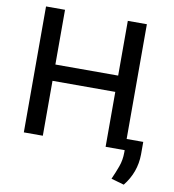

<svg xmlns="http://www.w3.org/2000/svg" viewBox="-97 -812 988 1092"><g transform="rotate(10 397.0 -266.0)"><path d="M662.3 0H552.2V-317.1H189.6V0H79.9V-727.3H189.6V-411.2H552.2V-727.3H662.3ZM691.1 194.2 616.8 172.9Q634.6 133.2 648.4 95.2Q662.3 57.2 662.3 12.1V-64.6H758.2V8.2Q757.1 111.9 691.1 194.2Z"/></g></svg>

Font: Linik Sans Medium
Style: Regular
Weight: 500
Designer: Rasmus Andersson (font), Cristiano Sobral (main changes)
Foundry: rsms
Version: Version 3.018;June 1, 2022;FontCreator 14.0.0.2814 64-bit; t